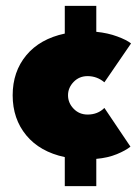

<svg xmlns="http://www.w3.org/2000/svg" viewBox="-20 -529 474 652"><path d="M277.5 -140Q312 -140 334.5 -162.5L423 -31Q407 -18 376.8 -5.5Q346.5 7 307 10.5V103H200V4.5Q115.5 -13.5 69.2 -69.5Q23 -125.5 23 -205.5Q23 -285.5 69.2 -341.2Q115.5 -397 200 -415V-509H307V-421Q346.5 -417 378.2 -405.2Q410 -393.5 425 -381.5L334.5 -249.5Q309.5 -270.5 277.5 -270.5Q249 -270.5 230 -250.8Q211 -231 211 -205.5Q211 -179.5 230 -159.8Q249 -140 277.5 -140Z"/></svg>

Font: League Spartan Black
Style: Regular
Weight: 900
Foundry: The League of Moveable Type
Version: Version 2.002